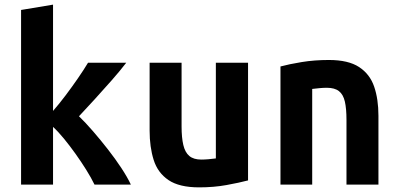

<svg xmlns="http://www.w3.org/2000/svg" viewBox="-20 -797 1720 829"><path d="M71 0V-754L209 -777V-318Q236 -349 263.5 -385.5Q291 -422 316.5 -459Q342 -496 360 -526H525Q499 -492 462.5 -450.5Q426 -409 389 -368.5Q352 -328 321 -295Q349 -268 381.5 -230.5Q414 -193 446 -152Q478 -111 504 -71.5Q530 -32 545 0H388Q374 -29 352.5 -63.5Q331 -98 306 -133Q281 -168 256 -198.5Q231 -229 209 -249V0Z M840 12Q754 12 707.5 -19.5Q661 -51 643.5 -106.5Q626 -162 626 -233V-526H764V-251Q764 -203 771.5 -171Q779 -139 797.5 -123.5Q816 -108 849 -108Q863 -108 880.5 -109.5Q898 -111 912 -113V-526H1051V-18Q1013 -8 958 2Q903 12 840 12Z M1191 0V-510Q1228 -520 1282.5 -529Q1337 -538 1400 -538Q1484 -538 1530.5 -507.5Q1577 -477 1595.5 -423Q1614 -369 1614 -297V0H1476V-279Q1476 -328 1469 -358.5Q1462 -389 1443.5 -403.5Q1425 -418 1391 -418Q1376 -418 1360.5 -416.5Q1345 -415 1328 -413V0Z"/></svg>

Font: Ubuntu Sans Mono
Style: Regular
Weight: 400
Monospace: yes
Designer: Dalton Maag Ltd
Foundry: Dalton Maag Ltd
Version: Version 1.006